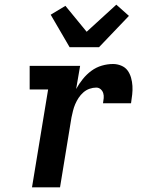

<svg xmlns="http://www.w3.org/2000/svg" viewBox="-20 -802 640 822"><path d="M117 0 186 -419H107V-520H323L306 -421Q318 -443 334.5 -463.5Q351 -484 371.5 -499Q392 -514 416 -521Q440 -528 464 -528Q482 -528 499 -521Q516 -514 526 -500.5Q536 -487 541 -469.5Q546 -452 547 -434Q548 -416 546 -397.5Q544 -379 541 -360H421Q423 -371 424 -382Q425 -393 422 -403Q419 -413 411 -420Q403 -427 392 -427Q378 -427 363.5 -422Q349 -417 337 -406.5Q325 -396 316.5 -383Q308 -370 302 -356Q296 -342 292.5 -327.5Q289 -313 286 -299L237 0ZM278 -600 197 -739 260 -777 351 -666 478 -782 532 -734 404 -600Z"/></svg>

Font: Iosevka HT Extended
Style: Bold Italic
Weight: 700
Width: 7
Italic angle: -9°
Monospace: yes
Designer: Belleve Invis
Foundry: Belleve Invis
Version: Version 32.3.0; ttfautohint (v1.8.4)